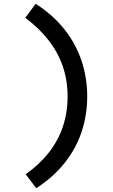

<svg xmlns="http://www.w3.org/2000/svg" viewBox="-20 -809 600 1017"><path d="M172 188 116 114Q187 64 236.5 2Q286 -60 312 -135.5Q338 -211 338 -297Q338 -384 312.5 -458Q287 -532 237 -596Q187 -660 114 -715L169 -789Q262 -729 322.5 -652Q383 -575 412.5 -485Q442 -395 442 -298Q442 -202 413 -113Q384 -24 323.5 52.5Q263 129 172 188Z"/></svg>

Font: Ubuntu Sans Mono Medium
Style: Regular
Weight: 500
Monospace: yes
Designer: Dalton Maag Ltd
Foundry: Dalton Maag Ltd
Version: Version 1.006